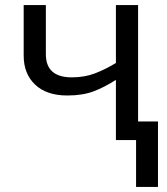

<svg xmlns="http://www.w3.org/2000/svg" viewBox="-20 -556 661 762"><path d="M528 -536V-74H607V186H520V0H440V-239Q395 -210 351.5 -193.5Q308 -177 247 -177Q165 -177 119.5 -220Q74 -263 74 -335V-536H162V-341Q162 -249 265 -249Q315 -249 356 -264.5Q397 -280 440 -306V-536Z"/></svg>

Font: Noto Sans Living
Style: Regular
Weight: 400
Designer: Monotype Design Team
Foundry: Monotype Imaging Inc.
Version: Version 2.013; ttfautohint (v1.8.4.7-5d5b)